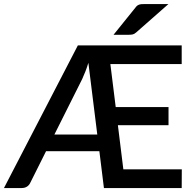

<svg xmlns="http://www.w3.org/2000/svg" viewBox="-27 -949 978 969"><path d="M366 -720 -7 0H82C92.7 0 101.8 -2.4 109.2 -7.2C116.8 -12.1 122.3 -18.7 126 -27L205.5 -186H474.5L497.5 0H890L890.5 -94.5H595.5L568 -317H823.5V-408.5H557L530 -625.5H890V-720ZM247.5 -270 388 -550.5C393.3 -562.2 398.7 -574.8 404 -588.3C409.3 -601.8 414.3 -616.3 419 -632L464 -270ZM823 -928.5H703C697 -928.5 691.8 -928.3 687.3 -928C682.8 -927.7 678.7 -926.8 675 -925.5C671.3 -924.2 668 -922.3 665 -920C662 -917.7 659 -914.3 656 -910L546 -773.5H623.5C631.5 -773.5 638.2 -774.2 643.5 -775.5C648.8 -776.8 654.5 -780.2 660.5 -785.5Z"/></svg>

Font: Lato Semibold
Style: Regular
Weight: 600
Designer: Lukasz Dziedzic
Foundry: tyPoland Lukasz Dziedzic
Version: Version 2.006; 2014-01-15